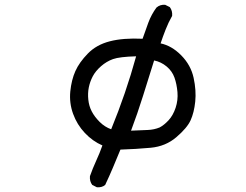

<svg xmlns="http://www.w3.org/2000/svg" viewBox="-20 -661 1040 812"><path d="M389.6 130.9 370.1 121.1Q358.4 105.5 360.4 84Q372.1 50.8 386.7 19Q401.4 -12.7 413.1 -45.9Q372.1 -63.5 338.9 -98.6Q305.7 -133.8 289.1 -179.7Q272.5 -225.6 277.3 -274.4Q282.2 -323.2 298.8 -360.4Q315.4 -397.5 351.6 -434.6Q387.7 -471.7 444.3 -486.3Q501 -501 583 -497.1Q594.7 -531.2 607.4 -565.4Q620.1 -599.6 641.6 -628.9Q657.2 -642.6 678.7 -640.6L698.2 -630.9Q710 -615.2 708 -593.8Q692.4 -566.4 680.7 -536.6Q668.9 -506.8 659.2 -477.5Q706.1 -467.8 746.6 -426.8Q787.1 -385.7 798.8 -332Q810.5 -278.3 805.7 -231.4Q800.8 -184.6 786.1 -152.3Q771.5 -120.1 726.1 -81.1Q680.7 -42 617.2 -36.1Q553.7 -30.3 489.3 -28.3Q473.6 9.8 458 46.9Q442.4 84 424.8 121.1Q411.1 132.8 389.6 130.9ZM450.2 -114.3Q481.4 -190.4 507.8 -267.6Q534.2 -344.7 555.7 -422.9Q485.4 -420.9 458 -411.1Q430.7 -401.4 407.2 -380.9Q383.8 -360.4 372.1 -337.9Q360.4 -315.4 355.5 -291Q350.6 -266.6 353.5 -239.3Q356.4 -211.9 368.2 -189.5Q379.9 -167 401.4 -145.5Q422.9 -124 450.2 -114.3ZM655.3 -122.1Q673.8 -131.8 692.9 -152.3Q711.9 -172.9 722.7 -205.1Q733.4 -237.3 730.5 -271.5Q727.5 -305.7 717.8 -333Q708 -360.4 684.6 -379.9Q661.1 -399.4 631.8 -405.3Q608.4 -331.1 585 -255.9Q561.5 -180.7 534.2 -108.4Q577.1 -110.4 604.5 -111.3Q631.8 -112.3 655.3 -122.1Z"/></svg>

Font: JasonHandwriting2
Style: Regular
Weight: 400
Version: Version 1.05.10